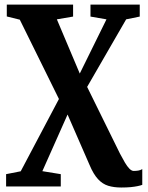

<svg xmlns="http://www.w3.org/2000/svg" viewBox="-20 -568 644 834"><path d="M506.5 246.5Q475 246.5 450.2 239Q425.5 231.5 405.8 210.2Q386 189 369 148.5L273.5 -70.5L164 175.5L244 188.5V242H6.5V188.5L70 176L236 -138L66 -482.5L9.5 -496.5V-548H297.5V-496L227 -484L326.5 -248.5L442.5 -484L373 -496V-548H587V-496L528 -484L358.5 -190.5L501 99Q512.5 121 522.5 138Q532.5 155 542.2 164.8Q552 174.5 560.5 174.5Q571 174.5 580.5 173Q590 171.5 598 166.5V235Q589.5 238 577.5 240.5Q565.5 243 548.2 244.8Q531 246.5 506.5 246.5Z"/></svg>

Font: Merriweather 36pt
Style: Bold
Weight: 700
Designer: Eben Sorkin
Foundry: Eben Sorkin
Version: Version 2.100